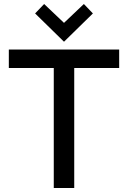

<svg xmlns="http://www.w3.org/2000/svg" viewBox="-20 -937 638 957"><path d="M24 -598V-690H574V-598H350V0H248V-598ZM155 -870 200 -917 299 -823 398 -917 443 -870 299 -729Z"/></svg>

Font: Oxanium Medium
Style: Regular
Weight: 500
Designer: Severin Meyer
Version: Version 1.001